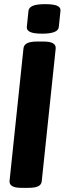

<svg xmlns="http://www.w3.org/2000/svg" viewBox="-20 -902 311 924"><path d="M82 2Q23 2 26 -32L93 -669Q96 -702 156 -702H191Q251 -702 248 -668L181 -31Q180 -14 164.5 -6Q149 2 117 2ZM183 -740Q143 -740 125.5 -748Q108 -756 109 -772L117 -850Q119 -866 138 -874Q157 -882 198 -882Q238 -882 255.5 -874Q273 -866 271 -850L263 -772Q260 -740 183 -740Z"/></svg>

Font: Asap Condensed
Style: Bold Italic
Weight: 700
Width: 3
Italic angle: -6°
Designer: Pablo Cosgaya
Foundry: Omnibus-Type
Version: Version 3.001; ttfautohint (v1.8.4.7-5d5b)